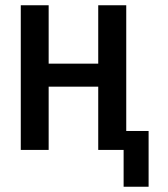

<svg xmlns="http://www.w3.org/2000/svg" viewBox="-20 -570 640 730"><path d="M450 0H353.5V-240.5H165V0H59V-550H165V-328H353.5V-550H460V-72H545V140H450Z"/></svg>

Font: JuliaMono Medium
Style: Regular
Weight: 500
Monospace: yes
Designer: cormullion
Foundry: corm
Version: Version 0.054; ttfautohint (v1.8.4)